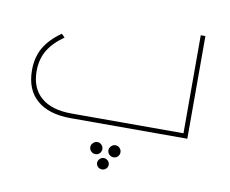

<svg xmlns="http://www.w3.org/2000/svg" viewBox="-72 -532 973 814"><g transform="rotate(10 414.5 -125.5)"><path d="M749 -442V0H247Q152 0 101 -44.5Q50 -89 50 -172Q50 -229 74.5 -270.5Q99 -312 148 -346L162 -332Q116 -300 93 -261.5Q70 -223 70 -172Q70 -99 115.5 -59.5Q161 -20 247 -20H729V-442ZM350 106Q350 96 358 88Q366 80 376 80Q387 80 394.5 88Q402 96 402 106Q402 117 394.5 124.5Q387 132 376 132Q366 132 358 124.5Q350 117 350 106ZM428 106Q428 96 436 88Q444 80 454 80Q465 80 472.5 88Q480 96 480 106Q480 117 472.5 124.5Q465 132 454 132Q444 132 436 124.5Q428 117 428 106ZM390 167Q390 157 397.5 149.5Q405 142 415 142Q425 142 432.5 149.5Q440 157 440 167Q440 177 432.5 184Q425 191 415 191Q405 191 397.5 184Q390 177 390 167Z"/></g></svg>

Font: Montserrat-Arabic Thin
Style: Regular
Weight: 250
Designer: Mohamed Gaber
Foundry: Kief Type Foundry
Version: Version 5.008